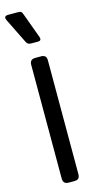

<svg xmlns="http://www.w3.org/2000/svg" viewBox="-144 -974 508 1011"><g transform="rotate(-15 110.0 -468.0)"><path d="M68 -776 1 -912Q-2 -918 -2 -924Q-2 -936 17 -936H67Q82 -936 87 -932.5Q92 -929 96 -917L146 -781Q148 -773 148 -771Q148 -759 132 -759H98Q85 -759 79 -762.5Q73 -766 68 -776ZM66 -30V-650Q66 -680 96 -680H127Q143 -680 150 -672.5Q157 -665 157 -650V-30Q157 -15 150 -7.5Q143 0 127 0H96Q66 0 66 -30Z"/></g></svg>

Font: Mitr Light
Style: Regular
Weight: 300
Designer: Thanarat Vachiruckul
Foundry: Cadson Demak
Version: Version 1.003